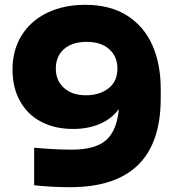

<svg xmlns="http://www.w3.org/2000/svg" viewBox="-20 -772 736 798"><path d="M648 -403V-363Q648 6 271 6Q194 6 122 -2V-158Q210 -150 277 -150Q377 -150 421.5 -190Q466 -230 474 -319Q444 -278 395 -257Q346 -236 284 -236Q208 -236 151 -266Q94 -296 63 -352Q32 -408 32 -483Q32 -564 70 -625Q108 -686 176.5 -719Q245 -752 334 -752Q439 -752 509.5 -706.5Q580 -661 614 -582.5Q648 -504 648 -403ZM212 -487Q212 -437 246 -406.5Q280 -376 337 -376Q393 -376 430.5 -404.5Q468 -433 468 -487Q468 -537 434 -567.5Q400 -598 340 -598Q280 -598 246 -568Q212 -538 212 -487Z"/></svg>

Font: Sora-SIA ExtraBold
Style: Regular
Weight: 800
Designer: Jonathan Barnbrook, Julián Moncada
Foundry: Barnbrook Fonts
Version: Version 2.000